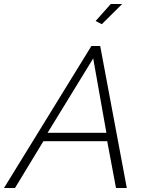

<svg xmlns="http://www.w3.org/2000/svg" viewBox="-63 -940 732 960"><path d="M394 -710H438L571 0H517L473 -234H154L12 0H-43ZM469 -276 403 -648 175 -276ZM446 -819 415 -835 491 -920H548Z"/></svg>

Font: Raleway Light
Style: Italic
Weight: 300
Italic angle: -12°
Designer: Matt McInerney, Pablo Impallari, Rodrigo Fuenzalida
Foundry: Matt McInerney, Pablo Impallari, Rodrigo Fuenzalida
Version: Version 4.026